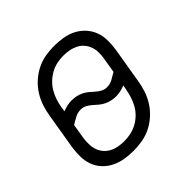

<svg xmlns="http://www.w3.org/2000/svg" viewBox="-145 -655 789 789"><g transform="rotate(-45 250.0 -260.0)"><path d="M201 8Q175 8 150 4Q125 0 102.5 -11Q80 -22 63 -40Q46 -58 37.5 -81Q29 -104 28.5 -130Q28 -156 32 -182L58 -338Q62 -363 70 -387.5Q78 -412 92.5 -435Q107 -458 127.5 -476.5Q148 -495 172 -507Q196 -519 221.5 -523.5Q247 -528 272 -528Q298 -528 323.5 -524Q349 -520 371 -509Q393 -498 410 -480Q427 -462 436 -439Q445 -416 445.5 -390Q446 -364 442 -338L416 -182Q412 -157 404 -132.5Q396 -108 381.5 -85Q367 -62 346.5 -43.5Q326 -25 302 -13Q278 -1 252 3.5Q226 8 201 8ZM308 -254Q325 -254 340 -262Q355 -270 371 -280L382 -347Q385 -364 384.5 -381Q384 -398 378.5 -413Q373 -428 362.5 -440Q352 -452 337 -459.5Q322 -467 305.5 -470Q289 -473 272 -473Q253 -473 234.5 -469Q216 -465 198.5 -455.5Q181 -446 166.5 -432Q152 -418 142 -401Q132 -384 126 -365.5Q120 -347 117 -329L114 -308Q127 -313 140 -316Q153 -319 166 -319Q180 -319 193.5 -316Q207 -313 219 -307Q231 -301 241 -292.5Q251 -284 260.5 -275.5Q270 -267 282 -260.5Q294 -254 308 -254ZM201 -47Q220 -47 239 -51Q258 -55 275.5 -64.5Q293 -74 307.5 -88Q322 -102 331.5 -119Q341 -136 347 -154.5Q353 -173 356 -191L360 -212Q347 -207 334 -204Q321 -201 308 -201Q294 -201 280.5 -204Q267 -207 255 -213Q243 -219 233 -227.5Q223 -236 213.5 -244.5Q204 -253 192 -259.5Q180 -266 166 -266Q149 -266 133.5 -258Q118 -250 102 -240L91 -173Q89 -156 89.5 -139Q90 -122 95.5 -107Q101 -92 111.5 -80Q122 -68 136.5 -60.5Q151 -53 167.5 -50Q184 -47 201 -47Z"/></g></svg>

Font: Iosevka Light
Style: Italic
Weight: 300
Italic angle: -9°
Monospace: yes
Designer: Belleve Invis
Foundry: Belleve Invis
Version: Version 32.5.0; ttfautohint (v1.8.4)